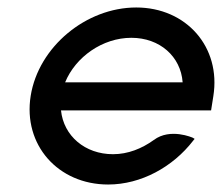

<svg xmlns="http://www.w3.org/2000/svg" viewBox="-20 -482 593 513"><path d="M62 -226C41 -95 135 11 269 11C357 11 442 -36 496 -106L500 -111L495 -114C495 -114 435 -141 391 -108C359 -85 322 -70 282 -70C207 -70 150 -119 143 -187H544L550 -225C571 -356 478 -462 344 -462C210 -462 83 -357 62 -226ZM154 -262C182 -330 254 -381 331 -381C407 -381 463 -331 468 -262Z"/></svg>

Font: Charger Pro
Style: BdObl
Weight: 700
Designer: Jasper
Foundry: Cannot Into Space Fonts
Version: Version 1.09